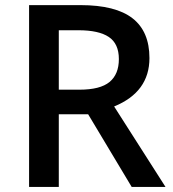

<svg xmlns="http://www.w3.org/2000/svg" viewBox="-20 -734 679 754"><path d="M210.9 -381.8H292Q373.5 -381.8 410.2 -412.1Q446.8 -442.4 446.8 -502Q446.8 -562.5 407.2 -588.9Q367.7 -615.2 288.1 -615.2H210.9ZM210.9 -285.2V0H94.2V-713.9H295.9Q434.1 -713.9 500.5 -662.1Q566.9 -610.4 566.9 -505.9Q566.9 -372.6 428.2 -315.9L629.9 0H497.1L326.2 -285.2Z"/></svg>

Font: Samim Medium FD
Style: Medium-FD
Weight: 500
Foundry: DejaVu fonts team - Redesigned by Saber Rastikerdar
Version: Version 4.0.5